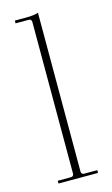

<svg xmlns="http://www.w3.org/2000/svg" viewBox="-106 -699 433 741"><g transform="rotate(-15 111.0 -328.5)"><path d="M32 0V-11H84Q96 -11 96 -23V-628Q96 -640 84 -640H32V-651H77Q108 -651 126 -657V-23Q126 -11 138 -11H190V0Z"/></g></svg>

Font: Arapey Thin-Display
Style: Regular
Weight: 100
Designer: Eduardo Rodriguez Tunni
Foundry: Eduardo Rodriguez Tunni
Version: Version 4.000